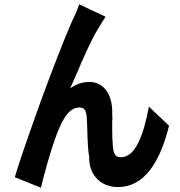

<svg xmlns="http://www.w3.org/2000/svg" viewBox="-20 -821 840 895"><path d="M235 -169C264 -250 295 -320 350 -320C378 -320 383 -300 385 -265C388 -224 386 -142 396 -89C393 -16 441 51 530 51C652 51 726 -64 768 -235L674 -324C651 -200 614 -88 544 -88C518 -88 509 -102 506 -141C504 -161 503 -189 503 -218V-229C503 -238 503 -247 503 -256L504 -267C503 -282 503 -296 503 -308C500 -391 457 -439 397 -439C366 -439 336 -430 307 -409C319 -435 331 -464 345 -495L349 -505C350 -508 352 -511 353 -514L357 -524C359 -529 361 -534 364 -539L368 -548C392 -603 418 -657 442 -695C451 -711 464 -729 472 -743L349 -801C336 -759 316 -726 306 -699C283 -647 227 -505 171 -352L167 -341C167 -339 166 -337 165 -335L161 -324C160 -322 160 -320 159 -319L151 -296L147 -284C144 -277 141 -269 139 -262L135 -251C101 -155 69 -63 49 5L171 54C183 1 214 -111 235 -169Z"/></svg>

Font: Glow Sans TC Compressed
Style: Bold
Weight: 700
Width: 2
Designer: Ryoko NISHIZUKA (kana, bopomofo & ideographs); Paul D. Hunt (Latin, Greek & Cyrillic); Sandoll Communications, Soo-young
Version: Version 0.93